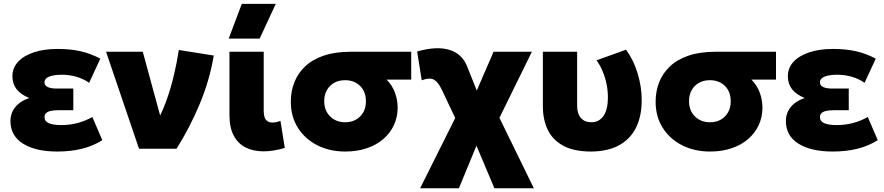

<svg xmlns="http://www.w3.org/2000/svg" viewBox="-20 -790 4698 1020"><path d="M284 15Q168.5 15 102 -27Q35.5 -69 35.5 -147Q35.5 -188.5 60.8 -220.5Q86 -252.5 135.5 -269.5Q90.5 -287.5 68.2 -316Q46 -344.5 46 -384.5Q46 -429 75.8 -461.5Q105.5 -494 159.8 -512Q214 -530 286 -530Q354 -530 407.2 -518Q460.5 -506 513 -478.5L453.5 -350Q424 -371 386.5 -382Q349 -393 307.5 -393Q279.5 -393 259.2 -388.5Q239 -384 227.8 -375.2Q216.5 -366.5 216.5 -352.5Q216.5 -336 233.2 -327.8Q250 -319.5 282.5 -319.5H369.5V-204.5H289.5Q266 -204.5 249.5 -200.8Q233 -197 224.8 -189Q216.5 -181 216.5 -167.5Q216.5 -145.5 239.5 -135.5Q262.5 -125.5 305 -125.5Q350 -125.5 391.2 -136.2Q432.5 -147 470.5 -168.5L523.5 -45.5Q477 -15.5 417.2 -0.2Q357.5 15 284 15Z M718.5 0 543.5 -515H738.5L851.5 -100L809 -137Q838.5 -186 862.2 -250.8Q886 -315.5 903 -386.8Q920 -458 930 -524.5L1115.5 -495Q1094.5 -367 1042 -240.2Q989.5 -113.5 918 0Z M1380 14Q1325.5 14 1284.8 -6.5Q1244 -27 1221.5 -69.8Q1199 -112.5 1199 -179.5V-515H1381V-202.5Q1381 -167.5 1393 -153.2Q1405 -139 1427.5 -139Q1437 -139 1447.8 -141.2Q1458.5 -143.5 1470 -147.5L1493 -4Q1462.5 5 1434.2 9.5Q1406 14 1380 14ZM1195 -585 1264.5 -769.5H1445L1359.5 -585Z M1813.5 15Q1731.5 15 1666.2 -18Q1601 -51 1563 -110.5Q1525 -170 1525 -249.5Q1525 -305.5 1544 -353.5Q1563 -401.5 1601.8 -438Q1640.5 -474.5 1700.8 -494.8Q1761 -515 1844 -515H2164.5V-367H2034Q2064.5 -336 2078.5 -297.2Q2092.5 -258.5 2092.5 -218.5Q2092.5 -168.5 2073 -126Q2053.5 -83.5 2017 -51.8Q1980.5 -20 1929 -2.5Q1877.5 15 1813.5 15ZM1814 -140.5Q1846 -140.5 1870.8 -154.2Q1895.5 -168 1909.8 -193Q1924 -218 1924 -252Q1924 -303 1893 -333.5Q1862 -364 1813 -364Q1781 -364 1756.2 -350.5Q1731.5 -337 1717 -312Q1702.5 -287 1702.5 -253Q1702.5 -202.5 1733.8 -171.5Q1765 -140.5 1814 -140.5Z M2212 210 2430.5 -227.5 2433 -90 2327 -313.5Q2308 -353.5 2285.8 -366.5Q2263.5 -379.5 2220.5 -363.5L2196 -516.5Q2300 -546 2367.5 -525.2Q2435 -504.5 2462 -436.5L2546.5 -224.5L2483 -240L2602 -515H2805.5L2593.5 -83L2601 -230L2816 210H2606.5L2482.5 -84L2539 -83.5L2418 210Z M3121 15Q3027.5 15 2971 -16.5Q2914.5 -48 2889.2 -102Q2864 -156 2864 -224.5V-515H3046V-229Q3046 -186.5 3065.8 -163.5Q3085.5 -140.5 3121.5 -140.5Q3143 -140.5 3159.2 -149.5Q3175.5 -158.5 3186.8 -175.2Q3198 -192 3203.8 -216.5Q3209.5 -241 3209.5 -271.5Q3209.5 -308 3202.5 -342.8Q3195.5 -377.5 3182.2 -409.8Q3169 -442 3149 -469.5L3306 -526Q3345.5 -472 3367.2 -400.8Q3389 -329.5 3389 -258.5Q3389 -170.5 3357.8 -109.8Q3326.5 -49 3266.8 -17.2Q3207 14.5 3121 15Z M3751.5 15Q3669.5 15 3604.2 -18Q3539 -51 3501 -110.5Q3463 -170 3463 -249.5Q3463 -305.5 3482 -353.5Q3501 -401.5 3539.8 -438Q3578.5 -474.5 3638.8 -494.8Q3699 -515 3782 -515H4102.5V-367H3972Q4002.5 -336 4016.5 -297.2Q4030.5 -258.5 4030.5 -218.5Q4030.5 -168.5 4011 -126Q3991.5 -83.5 3955 -51.8Q3918.5 -20 3867 -2.5Q3815.5 15 3751.5 15ZM3752 -140.5Q3784 -140.5 3808.8 -154.2Q3833.5 -168 3847.8 -193Q3862 -218 3862 -252Q3862 -303 3831 -333.5Q3800 -364 3751 -364Q3719 -364 3694.2 -350.5Q3669.5 -337 3655 -312Q3640.5 -287 3640.5 -253Q3640.5 -202.5 3671.8 -171.5Q3703 -140.5 3752 -140.5Z M4403.5 15Q4288 15 4221.5 -27Q4155 -69 4155 -147Q4155 -188.5 4180.2 -220.5Q4205.5 -252.5 4255 -269.5Q4210 -287.5 4187.8 -316Q4165.5 -344.5 4165.5 -384.5Q4165.5 -429 4195.2 -461.5Q4225 -494 4279.2 -512Q4333.5 -530 4405.5 -530Q4473.5 -530 4526.8 -518Q4580 -506 4632.5 -478.5L4573 -350Q4543.5 -371 4506 -382Q4468.5 -393 4427 -393Q4399 -393 4378.8 -388.5Q4358.5 -384 4347.2 -375.2Q4336 -366.5 4336 -352.5Q4336 -336 4352.8 -327.8Q4369.5 -319.5 4402 -319.5H4489V-204.5H4409Q4385.5 -204.5 4369 -200.8Q4352.5 -197 4344.2 -189Q4336 -181 4336 -167.5Q4336 -145.5 4359 -135.5Q4382 -125.5 4424.5 -125.5Q4469.5 -125.5 4510.8 -136.2Q4552 -147 4590 -168.5L4643 -45.5Q4596.5 -15.5 4536.8 -0.2Q4477 15 4403.5 15Z"/></svg>

Font: Geologica Roman ExtraBold
Style: Regular
Weight: 800
Designer: Sindre Bremnes, Frode Helland
Foundry: Monokrom Skriftforlag AS
Version: Version 1.010;gftools[0.9.28]